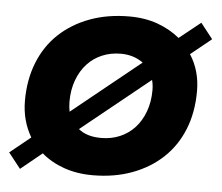

<svg xmlns="http://www.w3.org/2000/svg" viewBox="-42 -526 674 583"><g transform="rotate(5 295.0 -235.0)"><path d="M2 -37 65 -88Q36 -137 36 -198Q36 -262 57 -314.5Q78 -367 117 -403.5Q156 -440 210 -460Q264 -480 330 -480Q378 -480 416.5 -466Q455 -452 484 -428L549 -480L586 -433L523 -382Q554 -334 554 -272Q554 -207 533 -155Q512 -103 473 -66.5Q434 -30 380 -10Q326 10 260 10Q212 10 172.5 -4Q133 -18 104 -43L39 10ZM276 -105Q307 -105 333 -116Q359 -127 378 -147.5Q397 -168 408 -197.5Q419 -227 419 -263Q419 -271 418 -279Q417 -287 415 -294L207 -126Q232 -105 276 -105ZM171 -207Q171 -191 174 -176L382 -344Q353 -365 314 -365Q283 -365 257 -354Q231 -343 212 -322.5Q193 -302 182 -272.5Q171 -243 171 -207Z"/></g></svg>

Font: Celebes
Style: Bold Italic
Weight: 700
Italic angle: -10°
Designer: Anugrah Pasau
Foundry: Lafontype
Version: Version 1.000; ttfautohint (v1.8.4)